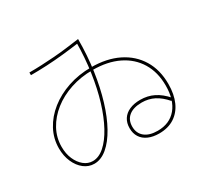

<svg xmlns="http://www.w3.org/2000/svg" viewBox="-158 -984 1316 1239"><g transform="rotate(-30 500.0 -365.0)"><path d="M700 30Q654 30 620 15Q586 0 568 -28Q550 -56 550 -95Q550 -134 568 -162Q586 -190 620 -205Q654 -220 700 -220Q755 -220 800.5 -197.5Q846 -175 888 -127L872 -113Q833 -158 791.5 -179Q750 -200 700 -200Q638 -200 604 -172.5Q570 -145 570 -95Q570 -46 604 -18Q638 10 700 10Q789 10 839.5 -50Q890 -110 890 -218Q890 -317 846 -389.5Q802 -462 721.5 -501Q641 -540 531 -540Q443 -540 366.5 -514.5Q290 -489 232.5 -443.5Q175 -398 142.5 -338.5Q110 -279 110 -210Q110 -159 127.5 -118.5Q145 -78 174.5 -54Q204 -30 240 -30Q285 -30 327.5 -67.5Q370 -105 406.5 -172Q443 -239 470.5 -329Q498 -419 513.5 -526Q529 -633 530 -748L538 -738Q474 -729 411.5 -722.5Q349 -716 288.5 -713Q228 -710 170 -710V-730Q214 -730 260 -732Q306 -734 353.5 -737.5Q401 -741 450 -747Q499 -753 550 -760Q550 -639 534 -527.5Q518 -416 489.5 -322Q461 -228 422 -158Q383 -88 336.5 -49Q290 -10 240 -10Q198 -10 164 -36.5Q130 -63 110 -108.5Q90 -154 90 -210Q90 -283 124 -346.5Q158 -410 218.5 -458Q279 -506 359 -533Q439 -560 531 -560Q647 -560 732 -518Q817 -476 863.5 -399.5Q910 -323 910 -218Q910 -141 885 -85.5Q860 -30 813 0Q766 30 700 30Z"/></g></svg>

Font: M PLUS 2 Thin
Style: Regular
Weight: 100
Designer: Coji Morishita
Foundry: UNDERFOREST DESIGN
Version: Version 1.001